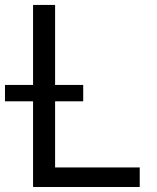

<svg xmlns="http://www.w3.org/2000/svg" viewBox="-44 -747 627 767"><path d="M88.1 -342.3H-24.1V-407.7H88.1V-727.3H176.1V-407.7H288.4V-342.3H176.1V-78.1H514.2V0H88.1Z"/></svg>

Font: Fast_Sans
Style: Regular
Weight: 400
Designer: Rasmus Andersson
Foundry: rsms
Version: Version 3.018;git-588b23468